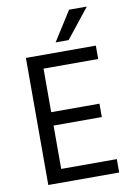

<svg xmlns="http://www.w3.org/2000/svg" viewBox="-96 -943 693 1003"><g transform="rotate(-10 250.5 -441.5)"><path d="M453 0H77V-674H448V-603H158V-372H414V-301H158V-71H453ZM313 -727H244L343 -883H437Z"/></g></svg>

Font: Hind Guntur
Style: Regular
Weight: 400
Version: Version 1.000;PS 1.0;hotconv 1.0.86;makeotf.lib2.5.63406; tt